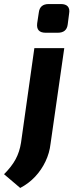

<svg xmlns="http://www.w3.org/2000/svg" viewBox="-75 -732 375 950"><path d="M243 -494 175 -20Q170 25 150 67Q130 109 98.5 142.5Q67 176 25 198L-55 130Q-17 92 2.5 55.5Q22 19 29 -26L95 -494ZM226 -712Q250 -712 260.5 -700Q271 -688 267 -665L260 -611Q255 -570 211 -570H151Q103 -570 109 -617L117 -670Q122 -712 166 -712Z"/></svg>

Font: Exo 2
Style: Bold Italic
Weight: 700
Italic angle: -8°
Designer: Natanael Gama
Foundry: Natanael Gama
Version: Version 2.010